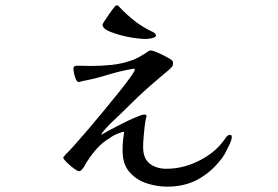

<svg xmlns="http://www.w3.org/2000/svg" viewBox="-20 -640 1040 719"><path d="M848 -124Q848 -129 847 -132Q846 -135 840 -135Q835 -135 829 -129Q825 -123 818.5 -114.5Q812 -106 807 -100Q774 -61 718 -34.5Q662 -8 603 -8Q566 -8 541 -27Q516 -46 516 -89Q516 -103 517.5 -123.5Q519 -144 521.5 -165Q524 -186 527 -199Q529 -203 529 -205Q529 -211 521 -211Q512 -211 488.5 -201Q465 -191 437 -177Q409 -163 387 -151Q365 -139 359 -135Q361 -142 374 -156.5Q387 -171 393 -177Q412 -195 431.5 -213.5Q451 -232 470 -251Q493 -274 516.5 -295.5Q540 -317 565 -338Q577 -349 589 -358.5Q601 -368 612 -378Q615 -381 618.5 -384Q622 -387 624 -390Q628 -395 628 -402Q628 -410 625 -413Q619 -419 605 -426Q589 -435 570.5 -443Q552 -451 545 -451Q540 -451 534.5 -447.5Q529 -444 524 -440Q513 -433 500 -426Q487 -419 473 -414Q437 -401 398 -397Q359 -393 321 -393Q308 -393 294.5 -393.5Q281 -394 268 -394Q255 -394 255 -383Q255 -374 258 -362Q262 -348 265 -341Q267 -338 269 -335.5Q271 -333 275 -333Q281 -333 287 -336Q336 -345 382.5 -359.5Q429 -374 476 -382Q478 -382 479 -382.5Q480 -383 481 -383Q481 -383 483 -382.5Q485 -382 485 -380Q485 -374 468.5 -351Q452 -328 425.5 -295Q399 -262 368.5 -225Q338 -188 309 -154Q280 -120 258 -95.5Q236 -71 227 -63Q226 -62 224.5 -60Q223 -58 221 -56Q217 -53 217 -49Q217 -45 229.5 -32.5Q242 -20 256 -9.5Q270 1 276 1Q281 1 284 -2Q287 -5 289 -8Q295 -15 299 -23Q303 -31 308 -38Q324 -63 344.5 -85.5Q365 -108 391 -123Q404 -133 420.5 -139.5Q437 -146 445 -147Q443 -134 441 -116.5Q439 -99 439 -77Q439 -25 465 4.5Q491 34 529.5 46.5Q568 59 605 59Q670 59 718 33.5Q766 8 801 -35Q815 -51 824 -68Q833 -85 841 -102Q843 -106 845.5 -114Q848 -122 848 -124ZM564 -507Q564 -512 558 -516.5Q552 -521 549 -522Q519 -536 493 -555Q474 -569 457 -584.5Q440 -600 425 -616Q422 -620 419 -620Q414 -620 411 -617Q409 -615 401.5 -605Q394 -595 385.5 -582.5Q377 -570 370.5 -560Q364 -550 364 -548Q364 -532 394 -520.5Q424 -509 458 -502Q478 -498 497 -496Q516 -494 524 -494Q528 -494 537.5 -495Q547 -496 555.5 -499Q564 -502 564 -507Z"/></svg>

Font: UoqMunThenKhung
Style: Regular
Weight: 400
Designer: Font-Kai, 金井和夫, 宇文滿月
Foundry: Kazuo Kanai, Moonlit Owen
Version: Version 1.197